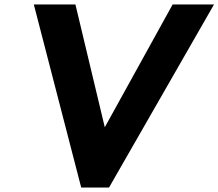

<svg xmlns="http://www.w3.org/2000/svg" viewBox="-20 -843 982 863"><path d="M132 -823 345 0H470L942 -823H756L451 -271L319 -823Z"/></svg>

Font: Rabbid Highway Sign IV
Style: BdObl
Weight: 400
Foundry: Cannot Into Space Fonts
Version: Version 0.277